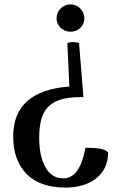

<svg xmlns="http://www.w3.org/2000/svg" viewBox="-20 -566 541 872"><path d="M301 -422Q274 -422 255.5 -439.5Q237 -457 237 -483Q237 -509 255.5 -527.5Q274 -546 300 -546Q326 -546 344.5 -527.5Q363 -509 363 -483Q363 -457 345 -439.5Q327 -422 301 -422ZM339 -370 359 -125H348Q294 -125 258 -114.5Q222 -104 199.5 -81.5Q177 -59 167.5 -24Q158 11 158 60Q158 142 186 193Q214 244 268 244Q343 244 368 105Q410 105 435 109.5Q460 114 471 126Q471 166 456 196Q441 226 414.5 246Q388 266 353 276Q318 286 279 286Q161 286 100.5 224Q40 162 40 54Q40 -154 295 -173L286 -370Q293 -373 299.5 -374Q306 -375 312 -375Q328 -375 339 -370Z"/></svg>

Font: Adamina
Style: Regular
Weight: 400
Designer: Cyreal (www.cyreal.org)
Foundry: Cyreal
Version: Version 1.011